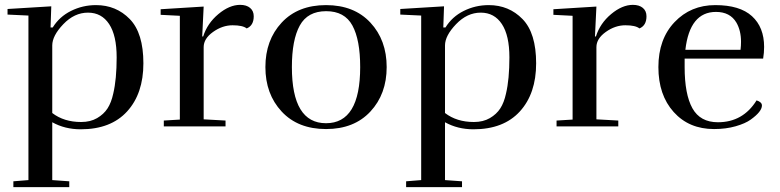

<svg xmlns="http://www.w3.org/2000/svg" viewBox="-20 -520 3209 790"><path d="M195 -333V-55Q243 -18 314 -18Q352 -18 379.5 -34Q407 -50 422.5 -74Q438 -98 446 -135Q460 -194 460 -284Q460 -374 429 -421Q398 -468 342 -468Q286 -468 240.5 -420.5Q195 -373 195 -333ZM375 -499Q458 -499 514 -441.5Q570 -384 570 -259.5Q570 -135 503 -61.5Q436 12 312 12Q247 12 195 -17V221L265 226V250H35V226L97 221V-456L11 -460V-483L191 -494L188 -407H197Q224 -451 272 -475Q320 -499 375 -499Z M968 -500Q994 -500 1009 -487.5Q1024 -475 1024 -453Q1024 -415 995 -403Q979 -416 937 -416Q895 -416 856.5 -388.5Q818 -361 818 -326V-29L908 -24V0H654V-24L720 -28V-455L641 -459V-482L818 -493L812 -370H816Q833 -424 878.5 -462Q924 -500 968 -500Z M1571 -244Q1571 -133 1504 -61Q1437 11 1321.5 11Q1206 11 1139 -61Q1072 -133 1072 -244Q1072 -355 1139 -427Q1206 -499 1321.5 -499Q1437 -499 1504 -427Q1571 -355 1571 -244ZM1181 -244Q1181 -13 1321.5 -13Q1462 -13 1462 -244Q1462 -356 1430 -415Q1398 -474 1322 -474Q1246 -474 1213.5 -415Q1181 -356 1181 -244Z M1811 -333V-55Q1859 -18 1930 -18Q1968 -18 1995.5 -34Q2023 -50 2038.5 -74Q2054 -98 2062 -135Q2076 -194 2076 -284Q2076 -374 2045 -421Q2014 -468 1958 -468Q1902 -468 1856.5 -420.5Q1811 -373 1811 -333ZM1991 -499Q2074 -499 2130 -441.5Q2186 -384 2186 -259.5Q2186 -135 2119 -61.5Q2052 12 1928 12Q1863 12 1811 -17V221L1881 226V250H1651V226L1713 221V-456L1627 -460V-483L1807 -494L1804 -407H1813Q1840 -451 1888 -475Q1936 -499 1991 -499Z M2584 -500Q2610 -500 2625 -487.5Q2640 -475 2640 -453Q2640 -415 2611 -403Q2595 -416 2553 -416Q2511 -416 2472.5 -388.5Q2434 -361 2434 -326V-29L2524 -24V0H2270V-24L2336 -28V-455L2257 -459V-482L2434 -493L2428 -370H2432Q2449 -424 2494.5 -462Q2540 -500 2584 -500Z M3124 -327Q3124 -303 3120 -279H2797V-244Q2797 -132 2829 -74.5Q2861 -17 2934 -17Q3037 -17 3093 -107Q3115 -100 3115 -86Q3115 -61 3069 -28Q3047 -12 3007 -0.5Q2967 11 2918 11Q2815 11 2752 -59Q2689 -129 2689 -244Q2689 -359 2755.5 -429Q2822 -499 2923 -499Q3024 -499 3074 -453.5Q3124 -408 3124 -327ZM3029 -348Q3029 -394 3010 -427Q2984 -471 2926 -471Q2818 -471 2800 -315H3027Q3029 -332 3029 -348Z"/></svg>

Font: Rufina
Style: Regular
Weight: 400
Designer: Martin Sommaruga
Foundry: Martin Sommaruga
Version: Version 1.001